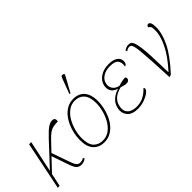

<svg xmlns="http://www.w3.org/2000/svg" viewBox="-30 -1406 2017 2017"><g transform="rotate(-45 978.5 -397.5)"><path d="M13 0 123 -536H155L80 -184L315 -436Q374 -498 407.5 -520.5Q441 -543 470 -543Q497 -543 504 -527.5Q511 -512 506 -492Q466 -492 437.5 -486Q409 -480 382 -461.5Q355 -443 321 -407L224 -305L293 -109Q306 -71 317 -51.5Q328 -32 340.5 -25.5Q353 -19 370 -19Q380 -19 394.5 -22.5Q409 -26 422 -36L429 -16Q409 -3 391.5 1.5Q374 6 363 6Q325 6 305.5 -15Q286 -36 268 -87L201 -281L72 -145L41 0Z M697 10Q624 10 577.5 -38.5Q531 -87 531 -190Q531 -234 541 -283Q551 -332 571.5 -378.5Q592 -425 623 -463Q654 -501 695.5 -523.5Q737 -546 790 -546Q837 -546 874.5 -525.5Q912 -505 934 -460.5Q956 -416 956 -343Q956 -301 946 -253Q936 -205 916 -158.5Q896 -112 865 -74Q834 -36 792 -13Q750 10 697 10ZM699 -15Q756 -15 799 -47Q842 -79 870.5 -129.5Q899 -180 913.5 -237Q928 -294 928 -344Q928 -433 890 -477Q852 -521 787 -521Q732 -521 689.5 -489.5Q647 -458 618 -408Q589 -358 574 -300.5Q559 -243 559 -190Q559 -96 597.5 -55.5Q636 -15 699 -15ZM808 -605 796 -611 862 -787Q869 -805 882.5 -805Q896 -805 908 -796L906 -784Z M1196 10Q1112 10 1075 -33.5Q1038 -77 1048 -138Q1059 -199 1101 -236Q1143 -273 1195 -287V-288Q1149 -302 1128.5 -333Q1108 -364 1116 -412Q1126 -467 1178 -504Q1230 -541 1306 -541Q1362 -541 1393.5 -525.5Q1425 -510 1436.5 -486Q1448 -462 1443 -435Q1439 -415 1430 -408Q1421 -401 1413 -401Q1423 -453 1400 -484.5Q1377 -516 1301 -516Q1240 -516 1196.5 -487.5Q1153 -459 1145 -412Q1137 -368 1161.5 -337Q1186 -306 1230 -299Q1260 -309 1283 -313.5Q1306 -318 1330 -319Q1337 -314 1340 -308Q1343 -302 1341 -291Q1339 -278 1326.5 -270.5Q1314 -263 1302 -263Q1280 -263 1266.5 -267.5Q1253 -272 1226 -279Q1193 -272 1161 -255.5Q1129 -239 1106.5 -211Q1084 -183 1077 -141Q1069 -96 1085 -68Q1101 -40 1132 -27.5Q1163 -15 1201 -15Q1265 -15 1311.5 -41.5Q1358 -68 1388 -103Q1393 -102 1396.5 -97.5Q1400 -93 1398 -82Q1396 -66 1367 -44Q1338 -22 1293 -6Q1248 10 1196 10Z M1536 -517Q1548 -525 1565 -532Q1582 -539 1599 -539Q1617 -539 1630.5 -532.5Q1644 -526 1654.5 -501.5Q1665 -477 1673 -423.5Q1681 -370 1685.5 -276.5Q1690 -183 1693 -38H1696Q1807 -160 1857 -263.5Q1907 -367 1907 -443Q1907 -490 1897.5 -503Q1888 -516 1877 -516Q1877 -530 1884 -538Q1891 -546 1901 -546Q1937 -546 1937 -462Q1937 -367 1881 -255Q1825 -143 1693 0L1665 9Q1658 -140 1652.5 -237.5Q1647 -335 1641.5 -391.5Q1636 -448 1629 -474.5Q1622 -501 1612.5 -508.5Q1603 -516 1590 -516Q1577 -516 1565 -511Q1553 -506 1542 -498Z"/></g></svg>

Font: Noto Serif Thin
Style: Italic
Weight: 100
Italic angle: -12°
Designer: Monotype Design Team
Foundry: Monotype Imaging Inc.
Version: Version 2.014; ttfautohint (v1.8.4.7-5d5b)